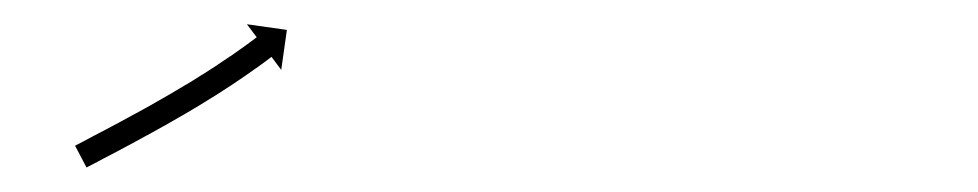

<svg xmlns="http://www.w3.org/2000/svg" viewBox="-20 -428 795 156"><path d="M42.7 -310.5C42.1 -310.2 41.6 -309.9 41 -309.6L50.3 -291.9C50.9 -292.2 51.4 -292.5 52 -292.8C53.7 -293.7 55.3 -294.5 57 -295.4C59.6 -296.7 62.1 -298.1 64.7 -299.5C68 -301.2 71.4 -303 74.7 -304.7L74.7 -304.7L74.7 -304.7C78.6 -306.8 82.6 -308.9 86.5 -311L86.5 -311L86.5 -311C90.8 -313.4 95.2 -315.7 99.5 -318.1L99.6 -318.1L99.6 -318.1C104.2 -320.7 108.8 -323.2 113.4 -325.8L113.4 -325.8L113.5 -325.8C118.2 -328.5 122.9 -331.2 127.6 -333.9C127.6 -333.9 127.6 -333.9 127.7 -333.9C127.7 -333.9 127.7 -333.9 127.7 -333.9C132.4 -336.7 137 -339.4 141.7 -342.2C141.7 -342.2 141.7 -342.2 141.7 -342.2C141.7 -342.2 141.7 -342.2 141.7 -342.2C146.2 -345 150.7 -347.7 155.1 -350.5C155.1 -350.5 155.2 -350.5 155.2 -350.5C155.2 -350.5 155.2 -350.5 155.2 -350.5C159.3 -353.2 163.4 -355.8 167.5 -358.5C167.5 -358.5 167.6 -358.5 167.6 -358.5C167.6 -358.5 167.6 -358.5 167.6 -358.5C171.2 -360.9 174.9 -363.4 178.5 -365.9C178.5 -365.9 178.5 -365.9 178.5 -365.9C178.5 -365.9 178.5 -365.9 178.5 -365.9C181.6 -368 184.6 -370.1 187.6 -372.3C187.6 -372.3 187.6 -372.3 187.6 -372.3C187.7 -372.3 187.7 -372.3 187.7 -372.3C190 -373.9 192.3 -375.6 194.6 -377.3L194.6 -377.3L194.6 -377.3C196.1 -378.4 197.6 -379.5 199 -380.6L199 -380.6L199 -380.6C199.6 -381 200.1 -381.4 200.6 -381.8L208.5 -371.2L213.1 -403.7L180.6 -408.3L188.6 -397.7C188.1 -397.4 187.5 -397 187 -396.6L187 -396.6L187.1 -396.6C185.6 -395.5 184.2 -394.5 182.7 -393.4L182.8 -393.4L182.8 -393.4C180.5 -391.8 178.3 -390.2 176 -388.5C176 -388.5 176 -388.5 176 -388.5C176 -388.6 176.1 -388.6 176.1 -388.6C173.1 -386.5 170.1 -384.4 167.2 -382.3C167.2 -382.3 167.2 -382.4 167.2 -382.4C167.2 -382.4 167.2 -382.4 167.2 -382.4C163.7 -380 160.1 -377.6 156.5 -375.2C156.5 -375.2 156.5 -375.2 156.6 -375.2C156.6 -375.2 156.6 -375.2 156.6 -375.2C152.6 -372.6 148.5 -370 144.5 -367.4C144.5 -367.4 144.5 -367.4 144.5 -367.4C144.5 -367.4 144.5 -367.5 144.5 -367.5C140.2 -364.7 135.8 -362 131.4 -359.3C131.4 -359.3 131.4 -359.3 131.4 -359.4C131.4 -359.4 131.4 -359.4 131.4 -359.4C126.8 -356.6 122.2 -353.9 117.6 -351.2C117.6 -351.2 117.6 -351.2 117.6 -351.2C117.6 -351.2 117.6 -351.2 117.6 -351.2C113 -348.5 108.3 -345.9 103.6 -343.2L103.7 -343.2L103.7 -343.2C99.1 -340.7 94.5 -338.2 89.9 -335.6L90 -335.7L90 -335.7C85.7 -333.3 81.3 -331 77 -328.6L77 -328.6L77 -328.6C73.1 -326.6 69.2 -324.5 65.3 -322.4L65.3 -322.4L65.3 -322.4C62 -320.7 58.7 -318.9 55.4 -317.2C52.8 -315.8 50.3 -314.4 47.7 -313.1C46 -312.2 44.4 -311.4 42.7 -310.5Z"/></svg>

Font: FRB American Cursive Just Arrows
Style: Bold Italic
Weight: 700
Italic angle: -25°
Version: Version 2.0;Modular Font Editor K font №1